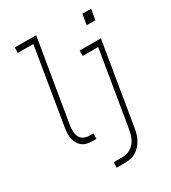

<svg xmlns="http://www.w3.org/2000/svg" viewBox="-225 -849 1049 1177"><g transform="rotate(-30 300.0 -260.0)"><path d="M197 0Q178 0 159.5 -4.5Q141 -9 127 -20Q113 -31 104 -47Q95 -63 91.5 -81.5Q88 -100 89 -119Q90 -138 93 -158L182 -697H72L73 -735H224L127 -152Q124 -131 124.5 -110.5Q125 -90 133.5 -73Q142 -56 160 -47Q178 -38 198 -38H227L226 0ZM523 -633 535 -707H597L584 -633ZM245 215 246 177H311Q325 177 340 173Q355 169 368.5 160Q382 151 392.5 139Q403 127 410 112.5Q417 98 421 83.5Q425 69 428 54L517 -482H407L408 -520H558L462 60Q459 79 453.5 98Q448 117 438.5 135Q429 153 415.5 168.5Q402 184 384.5 195Q367 206 347.5 210.5Q328 215 309 215Z"/></g></svg>

Font: Iosevka SS04 XLt Ex
Style: Italic
Weight: 200
Width: 7
Italic angle: -9°
Monospace: yes
Designer: Belleve Invis
Foundry: Belleve Invis
Version: Version 19.0.0; ttfautohint (v1.8.4)